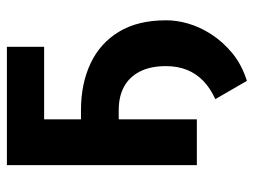

<svg xmlns="http://www.w3.org/2000/svg" viewBox="-106 -462 707 534"><g transform="rotate(-90 247.0 -194.5)"><path d="M102.1 -217.3V-322.3H208Q281.2 -322.3 337.6 -295.9Q394 -269.5 426 -217Q458 -164.6 458 -85.9Q458.5 -57.6 449 -24.4Q439.5 8.8 418.7 40.8Q397.9 72.8 366.2 98.9Q334.5 125 289.6 139.2L238.8 51.3Q269 37.6 289.3 18.1Q309.6 -1.5 320.1 -27.3Q330.6 -53.2 330.6 -85.9Q330.6 -129.4 315.4 -158.7Q300.3 -188 273.2 -202.6Q246.1 -217.3 208 -217.3ZM384.3 -528.3V-424.8H182.6V0H55.2V-528.3Z"/></g></svg>

Font: Roboto SemiCondensed SemiBold
Style: Regular
Weight: 600
Width: 4
Designer: Christian Robertson
Foundry: Google
Version: Version 3.009; 2024